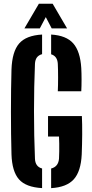

<svg xmlns="http://www.w3.org/2000/svg" viewBox="-20 -992 490 1021"><path d="M203.8 8.3Q117.4 3.5 80.7 -38.5Q44 -80.5 41.1 -171.1Q39.6 -221.1 38.9 -279.3Q38.2 -337.5 38.2 -398Q38.2 -458.4 38.9 -516Q39.6 -573.7 41.1 -622.6Q44.5 -717.7 81.7 -760.6Q119 -803.6 203.8 -808.3V-704Q185.6 -699.1 176.2 -686.4Q166.9 -673.7 165.9 -652.3Q163.3 -593.9 162.1 -530Q160.8 -466.1 160.8 -400.4Q160.8 -334.8 162.1 -271Q163.3 -207.1 165.9 -148.5Q166.6 -127.3 176 -114.1Q185.3 -100.9 203.8 -96ZM251.9 8.5V-95.9Q271 -100.6 281.5 -113.8Q292.1 -127.1 293.8 -148.5Q294.7 -164.7 295 -186Q295.2 -207.3 295 -228.6Q294.7 -249.9 293.8 -266H235.4V-374.7H415.4Q417.5 -331.4 417.1 -277.9Q416.7 -224.3 414.6 -171.1Q410.3 -80.7 372.5 -38.6Q334.7 3.6 251.9 8.5ZM287.4 -506.8Q288.9 -538.6 288.9 -579.8Q288.9 -621 287.4 -652.3Q286.4 -672.8 277.4 -685.6Q268.5 -698.4 251.9 -703.3V-808.3Q332.2 -803.5 369.4 -761.4Q406.7 -719.3 412.2 -629.8Q413.7 -602.1 413.7 -568.6Q413.7 -535 412.2 -506.8ZM109.8 -840.9 186.7 -972.1H260L336.8 -840.9H254.9L223.5 -901.1L191.7 -840.9Z"/></svg>

Font: Big Shoulders Stencil Thin
Style: Regular
Weight: 100
Designer: Patric King
Foundry: XO Type Co
Version: Version 2.001